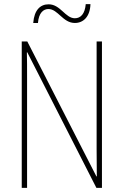

<svg xmlns="http://www.w3.org/2000/svg" viewBox="-20 -916 602 936"><path d="M142 -804H165C169 -854 192 -872 216 -872C263 -872 286 -804 345 -804C386 -804 419 -834 421 -896H398C394 -848 373 -827 345 -827C298 -827 275 -895 217 -895C177 -895 147 -868 142 -804ZM477 0V-714H451V-190C451 -156 452 -103 452 -56H450L113 -714H86V0H112V-534C112 -589 112 -625 111 -661H113L450 0Z"/></svg>

Font: Noto Sans Sinhala Condensed Thin
Style: Regular
Weight: 100
Width: 3
Designer: Jelle Bosma - Monotype Design Team
Foundry: Monotype Imaging Inc.
Version: Version 2.006